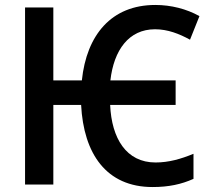

<svg xmlns="http://www.w3.org/2000/svg" viewBox="-20 -744 852 774"><path d="M595 10C660 10 711 -1 760 -23V-124C709 -103 660 -89 607 -89C489 -89 430 -186 424 -321H688V-420H425C439 -542 499 -626 605 -626C656 -626 702 -608 746 -584L784 -679C732 -708 670 -724 606 -724C429 -724 329 -603 310 -420H195V-714H81V0H195V-321H307C317 -125 408 10 595 10Z"/></svg>

Font: Noto Sans UI SemiCondensed Medium
Style: Regular
Weight: 500
Width: 4
Designer: Monotype Design Team
Foundry: Monotype Imaging Inc.
Version: Version 1.901